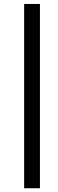

<svg xmlns="http://www.w3.org/2000/svg" viewBox="-20 -745 300 986"><path d="M185.1 -724.6V221.7H104V-724.6Z"/></svg>

Font: Arimo
Style: Italic
Weight: 400
Italic angle: -12°
Designer: Steve Matteson
Foundry: Monotype Imaging Inc.
Version: Version 1.33